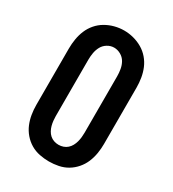

<svg xmlns="http://www.w3.org/2000/svg" viewBox="-182 -848 865 958"><g transform="rotate(30 250.0 -369.0)"><path d="M250 8Q223 8 195.5 2.5Q168 -3 144.5 -17Q121 -31 103 -52Q85 -73 74.5 -98Q64 -123 59.5 -150.5Q55 -178 55 -205V-530Q55 -557 59.5 -584.5Q64 -612 74.5 -637Q85 -662 103 -683Q121 -704 145 -718Q169 -732 196 -739Q223 -746 250 -746Q277 -746 304 -739Q331 -732 355 -718Q379 -704 397 -683Q415 -662 425.5 -637Q436 -612 440.5 -584.5Q445 -557 445 -530V-205Q445 -178 440.5 -150.5Q436 -123 425.5 -98Q415 -73 397 -52Q379 -31 355.5 -17Q332 -3 304.5 2.5Q277 8 250 8ZM250 -88Q264 -88 277 -92.5Q290 -97 300 -106Q310 -115 316.5 -127Q323 -139 326.5 -152Q330 -165 331.5 -178.5Q333 -192 333 -205V-530Q333 -550 329.5 -570.5Q326 -591 316 -608.5Q306 -626 287.5 -636.5Q269 -647 249 -647Q229 -647 211 -636Q193 -625 183.5 -607.5Q174 -590 170.5 -570Q167 -550 167 -530V-205Q167 -192 168.5 -178.5Q170 -165 173.5 -152Q177 -139 183.5 -127Q190 -115 200 -106Q210 -97 223 -92.5Q236 -88 250 -88Z"/></g></svg>

Font: Iosevka Slab
Style: Bold
Weight: 700
Monospace: yes
Designer: Belleve Invis
Foundry: Belleve Invis
Version: Version 11.1.1; ttfautohint (v1.8.3)